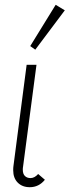

<svg xmlns="http://www.w3.org/2000/svg" viewBox="-20 -770 290 800"><path d="M75 -63Q75 -45 84 -36.5Q93 -28 107 -28Q124 -28 139 -45L167 -21Q142 10 104 10Q73 10 54 -9Q35 -28 35 -61Q35 -72 36 -78L91 -500H132L76 -75Q75 -71 75 -63ZM106 -578 212 -750 250 -727 127 -563Z"/></svg>

Font: Bellota Text Light
Style: Italic
Weight: 300
Italic angle: -7.5°
Designer: Kemie Guaida
Foundry: Kemie Guaida
Version: Version 4.001